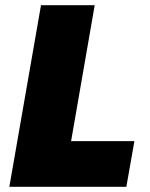

<svg xmlns="http://www.w3.org/2000/svg" viewBox="-20 -720 578 740"><path d="M16 0H467L498 -176H254L345 -700H138Z"/></svg>

Font: Fixel Display Black
Style: Italic
Weight: 900
Italic angle: -10°
Designer: AlfaBravo + MacPaw
Foundry: Kyrylo Tkachov, Marchela Mozhyna, Serhii Makarenko, Maria Weinstein, Zakhar Kryvoshyya
Version: Version 1.210;Glyphs 3.2 (3217)